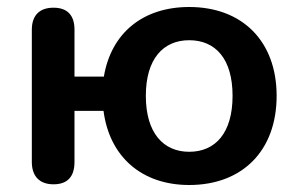

<svg xmlns="http://www.w3.org/2000/svg" viewBox="-20 -519 856 549"><path d="M521 10C673 10 771 -88 771 -245C771 -401 673 -499 521 -499C389 -499 298 -425 277 -300H193V-434C193 -475 173 -497 133 -497C93 -497 71 -475 71 -434V-56C71 -15 93 8 133 8C174 8 193 -15 193 -56V-202H276C293 -71 385 10 521 10ZM521 -85C447 -85 397 -139 397 -245C397 -351 447 -404 521 -404C596 -404 645 -351 645 -245C645 -139 596 -85 521 -85Z"/></svg>

Font: Nunito
Style: Bold
Weight: 700
Designer: Vernon Adams
Foundry: Vernon Adams
Version: Version 3.602